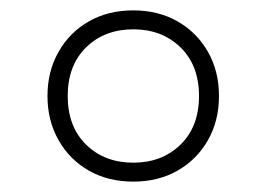

<svg xmlns="http://www.w3.org/2000/svg" viewBox="-20 -768 514 370"><path d="M237 -418Q188.5 -418 151.2 -439.2Q114 -460.5 92.8 -498Q71.5 -535.5 71.5 -583Q71.5 -630.5 92.8 -668Q114 -705.5 151.2 -726.8Q188.5 -748 237 -748Q285 -748 322.2 -726.8Q359.5 -705.5 380.8 -668Q402 -630.5 402 -583Q402 -535.5 380.8 -498Q359.5 -460.5 322.2 -439.2Q285 -418 237 -418ZM237 -454.5Q292 -454.5 327.8 -489.2Q363.5 -524 363.5 -583Q363.5 -642 327.8 -676.8Q292 -711.5 237 -711.5Q181.5 -711.5 146 -676.8Q110.5 -642 110.5 -583Q110.5 -524 146 -489.2Q181.5 -454.5 237 -454.5Z"/></svg>

Font: Encode Sans Semi Condensed ExtraLight
Style: Regular
Weight: 200
Width: 4
Designer: Multiple Designers
Foundry: Impallari Type
Version: Version 3.000; ttfautohint (v1.8.3) -l 8 -r 50 -G 200 -x 14 